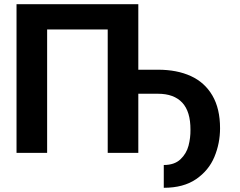

<svg xmlns="http://www.w3.org/2000/svg" viewBox="-20 -727 1140 913"><path d="M637.7 -395.5H731.4Q821.8 -395.5 887.7 -365.2Q953.6 -335 990 -272.7Q1026.4 -210.4 1026.4 -117.2Q1026.4 -45.4 999.5 19Q972.7 83.5 912.6 124.8Q852.5 166 758.8 166V57.6Q809.6 57.6 838.1 30.5Q866.7 3.4 876.5 -34.2Q886.2 -71.8 885.7 -109.4Q886.2 -196.3 846.7 -238.8Q807.1 -281.2 731.4 -281.2H637.7V0H492.2V-586.9H204.1V0H58.6V-707H637.7Z"/></svg>

Font: Pretendard JP
Style: Bold
Weight: 700
Designer: Base glyphs from Inter by Rasmus Andersson; Hangeul glyphs from Noto Sans CJK(Source Han Sans) by Jang Soo-young and Kan
Foundry: Kil Hyung-jin
Version: Version 1.309